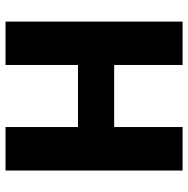

<svg xmlns="http://www.w3.org/2000/svg" viewBox="-13 -666 679 693"><g transform="rotate(90 326.5 -319.5)"><path d="M214.5 -639V0H58V-639ZM595.5 -639V0H438.5V-639ZM148 -261.5V-392H497.5V-261.5Z"/></g></svg>

Font: Anek Kannada
Style: Bold
Weight: 700
Version: Version 1.003